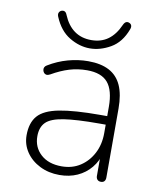

<svg xmlns="http://www.w3.org/2000/svg" viewBox="-79 -749 679 820"><g transform="rotate(10 260.0 -339.0)"><path d="M234 8Q187 8 149 -11Q111 -30 89 -62.5Q67 -95 67 -135Q67 -189 93.5 -219.5Q120 -250 184.5 -262.5Q249 -275 362 -275H403V-238H364Q265 -238 210.5 -229.5Q156 -221 134.5 -199.5Q113 -178 113 -139Q113 -91 146.5 -60.5Q180 -30 237 -30Q283 -30 317.5 -52.5Q352 -75 372 -113.5Q392 -152 392 -201V-315Q392 -387 364 -420Q336 -453 274 -453Q234 -453 197.5 -442Q161 -431 121 -408Q112 -403 105.5 -404Q99 -405 95 -409.5Q91 -414 89.5 -420.5Q88 -427 90.5 -433Q93 -439 100 -443Q141 -468 185 -480Q229 -492 272 -492Q327 -492 363 -473Q399 -454 416.5 -415Q434 -376 434 -315V-16Q434 -6 429 0Q424 6 414 6Q404 6 398.5 0Q393 -6 393 -16V-121H404Q394 -81 370 -52Q346 -23 311.5 -7.5Q277 8 234 8ZM268 -547Q223 -547 179.5 -573Q136 -599 112 -657Q108 -667 111 -674Q114 -681 121 -684Q129 -687 135.5 -684Q142 -681 146 -670Q164 -627 194.5 -605Q225 -583 268 -583Q311 -583 341 -605Q371 -627 390 -670Q395 -681 401.5 -684Q408 -687 415 -684Q423 -681 425.5 -674Q428 -667 424 -657Q402 -598 357.5 -572.5Q313 -547 268 -547Z"/></g></svg>

Font: Nunito ExtraLight
Style: Regular
Weight: 200
Designer: Vernon Adams
Foundry: Vernon Adams
Version: Version 3.602